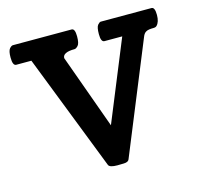

<svg xmlns="http://www.w3.org/2000/svg" viewBox="-80 -574 695 669"><g transform="rotate(-15 267.5 -239.5)"><path d="M521 -488.8Q533.2 -488.8 533.2 -460.9Q533.2 -435.5 521.5 -423.8Q517.6 -419.9 509.8 -419.9Q501.5 -419.9 494.1 -418.9Q487.3 -418 482.4 -415Q474.6 -410.6 470.2 -398.9L307.1 0Q303.7 8.8 288.1 9.3Q272.5 9.8 264.6 9.8Q237.3 9.8 232.9 0L69.3 -419.9H14.6Q2 -419.9 2 -449.2Q2 -473.1 8.8 -481Q15.6 -488.8 21 -488.8H232.9Q245.1 -488.8 245.1 -460.9Q245.1 -435.5 237.8 -427.7Q230.5 -419.9 225.1 -419.9Q182.1 -419.9 182.1 -398.9L278.8 -130.9L397 -419.9H333Q320.3 -419.9 320.3 -448.2Q320.3 -473.6 326.9 -481.2Q333.5 -488.8 337.9 -488.8Z"/></g></svg>

Font: Copse
Style: Regular
Weight: 400
Version: Version 1.000